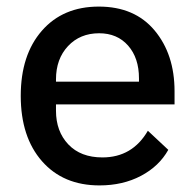

<svg xmlns="http://www.w3.org/2000/svg" viewBox="-20 -551 593 583"><path d="M282 12Q172 12 107.5 -61.5Q43 -135 43 -260Q43 -384 107 -457.5Q171 -531 280 -531Q389 -531 449.5 -458.5Q510 -386 510 -274V-234H150V-215Q150 -152 187.5 -112.5Q225 -73 291 -73Q382 -73 429 -154L491 -96Q463 -46 408 -17Q353 12 282 12ZM150 -303H402V-313Q402 -375 369 -412.5Q336 -450 281 -450Q223 -450 186.5 -411Q150 -372 150 -310Z"/></svg>

Font: Anuphan Medium
Style: Regular
Weight: 500
Designer: Mike Abbink, Paul van der Laan, Pieter van Rosmalen, Mint Tantisuwanna
Foundry: Bold Monday; Cadson Demak
Version: Version 3.002;hotconv 1.0.109;makeotfexe 2.5.65596